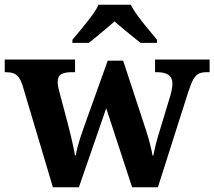

<svg xmlns="http://www.w3.org/2000/svg" viewBox="-23 -786 900 806"><path d="M70.9 -430Q63.9 -451 54.7 -462.5Q45.5 -474 33 -478.5Q20.5 -483 0.5 -483H-3.1V-536H292.1V-483H279.1Q249.1 -483 234.1 -474.5Q219.1 -466 219.1 -441Q219.1 -433 221.6 -420.4Q224.1 -407.8 227.1 -396.8L261.3 -268.3Q267.7 -244.3 273.7 -219.1Q279.6 -194 284.4 -171.8Q289.3 -149.7 291.7 -133.8H295.3Q297.7 -150.2 302.7 -169.3Q307.8 -188.4 314.3 -208.4Q320.7 -228.5 327 -246.1L429.2 -531.3H494L591.1 -235.8Q595.3 -223.1 599.2 -209.2Q603.1 -195.4 606.8 -181.4Q610.5 -167.3 613.2 -154.8Q615.8 -142.3 617.3 -133.2H620.8Q625.3 -157.1 631.6 -182Q637.9 -206.9 647.7 -238.1L691.9 -384Q695.9 -397 698.4 -411.5Q700.9 -426 700.9 -434Q700.9 -460 684.4 -471.5Q667.9 -483 634.9 -483H627.9V-536H856.9V-483H843.9Q824.9 -483 811.9 -476.9Q798.9 -470.8 789.2 -454.1Q779.5 -437.4 768.9 -405L639.9 0H531.5L422.9 -331.6L308.2 0H199ZM280.8 -619Q296.8 -638 318.4 -664Q340 -690 360.3 -717Q380.6 -744 390.6 -766H526.2Q537.2 -744 557 -717Q576.9 -690 599 -664Q621.1 -638 636.1 -619V-606H566.9Q553.1 -617 533.1 -633.2Q513 -649.3 493 -666.1Q472.9 -682.9 457.9 -696Q442.9 -682.9 422.9 -666.1Q402.9 -649.3 383.6 -633.2Q364.3 -617 349.9 -606H280.8Z"/></svg>

Font: Noto Serif Ethiopic
Style: Regular
Weight: 400
Designer: Monotype Design Team
Foundry: Monotype Imaging Inc.
Version: Version 2.102